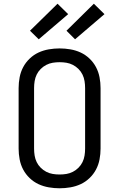

<svg xmlns="http://www.w3.org/2000/svg" viewBox="-20 -1003 640 1031"><path d="M300 8Q271 8 242 3Q213 -2 187 -14Q161 -26 139.5 -46.5Q118 -67 104.5 -92.5Q91 -118 85.5 -147Q80 -176 80 -205V-530Q80 -559 85.5 -588Q91 -617 104.5 -642.5Q118 -668 139.5 -688.5Q161 -709 187 -721Q213 -733 242 -738Q271 -743 300 -743Q329 -743 358 -738Q387 -733 413 -721Q439 -709 460.5 -688.5Q482 -668 495.5 -642.5Q509 -617 514.5 -588Q520 -559 520 -530V-205Q520 -176 514.5 -147Q509 -118 495.5 -92.5Q482 -67 460.5 -46.5Q439 -26 413 -14Q387 -2 358 3Q329 8 300 8ZM300 -66Q319 -66 337 -69Q355 -72 371.5 -80.5Q388 -89 401.5 -102.5Q415 -116 423 -132.5Q431 -149 434 -167.5Q437 -186 437 -205V-530Q437 -549 434 -567.5Q431 -586 423 -602.5Q415 -619 401.5 -632.5Q388 -646 371.5 -654.5Q355 -663 337 -666Q319 -669 300 -669Q281 -669 263 -666Q245 -663 228.5 -654.5Q212 -646 198.5 -632.5Q185 -619 177 -602.5Q169 -586 166 -567.5Q163 -549 163 -530V-205Q163 -186 166 -167.5Q169 -149 177 -132.5Q185 -116 198.5 -102.5Q212 -89 228.5 -80.5Q245 -72 263 -69Q281 -66 300 -66ZM383 -792 337 -838 484 -983 541 -927ZM188 -792 141 -838 289 -983 346 -927Z"/></svg>

Font: R Plex Mono
Style: Regular
Weight: 400
Monospace: yes
Designer: Belleve Invis
Foundry: Belleve Invis
Version: Version 31.8.0